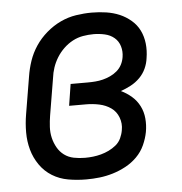

<svg xmlns="http://www.w3.org/2000/svg" viewBox="-44 -570 588 621"><g transform="rotate(-5 250.0 -260.0)"><path d="M212 8Q182 8 153.5 3Q125 -2 101.5 -16.5Q78 -31 62 -54Q46 -77 38.5 -104Q31 -131 31 -160.5Q31 -190 36 -219L56 -339Q60 -365 68.5 -390Q77 -415 92 -437.5Q107 -460 128.5 -478.5Q150 -497 174.5 -508.5Q199 -520 225 -524Q251 -528 276 -528Q300 -528 323 -524.5Q346 -521 366 -512.5Q386 -504 403 -489.5Q420 -475 429.5 -455.5Q439 -436 441.5 -413Q444 -390 440 -366Q438 -349 430.5 -332.5Q423 -316 410 -303Q397 -290 381 -281.5Q365 -273 348 -267Q367 -258 382.5 -244.5Q398 -231 407.5 -212.5Q417 -194 419 -172Q421 -150 417 -128Q413 -107 403.5 -86Q394 -65 377.5 -48.5Q361 -32 340.5 -21Q320 -10 298.5 -3.5Q277 3 255.5 5.5Q234 8 212 8ZM214 -62Q227 -62 240 -63.5Q253 -65 266 -68.5Q279 -72 291.5 -78Q304 -84 315 -93Q326 -102 332 -115Q338 -128 340 -141Q344 -162 336.5 -182Q329 -202 312.5 -213.5Q296 -225 275 -229.5Q254 -234 232 -234H177L188 -304H244Q256 -304 268.5 -305Q281 -306 293 -309Q305 -312 317 -317.5Q329 -323 339 -331.5Q349 -340 355 -351.5Q361 -363 363 -376Q366 -394 361 -411Q356 -428 343 -439Q330 -450 312 -454Q294 -458 276 -458Q259 -458 241.5 -455Q224 -452 208 -443.5Q192 -435 178.5 -422Q165 -409 155.5 -393.5Q146 -378 140.5 -361.5Q135 -345 133 -328L113 -208Q110 -190 109 -171.5Q108 -153 112 -136Q116 -119 124.5 -104Q133 -89 146.5 -79Q160 -69 177.5 -65.5Q195 -62 214 -62Z"/></g></svg>

Font: Iosevka SS04
Style: Italic
Weight: 400
Italic angle: -9°
Monospace: yes
Designer: Belleve Invis
Foundry: Belleve Invis
Version: Version 19.0.0; ttfautohint (v1.8.4)